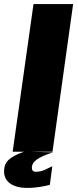

<svg xmlns="http://www.w3.org/2000/svg" viewBox="-31 -743 384 940"><path d="M229 3 124 0H226L327 -723H133L31 0H86C9 27 -6 53 -10 81C-19 144 28 177 102 177C150 177 189 168 213 162L225 71C200 82 178 98 145 98C130 98 124 90 125 75C127 49 153 26 229 3Z"/></svg>

Font: United Sans Black
Style: Italic
Weight: 900
Italic angle: -8°
Designer: Pablo Impallari, Rodrigo Fuenzalida (Modified by Dan O. Williams)
Version: Version 1.000;PS 001.000;hotconv 1.0.88;makeotf.lib2.5.64775